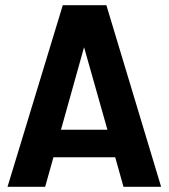

<svg xmlns="http://www.w3.org/2000/svg" viewBox="-20 -720 650 740"><path d="M9 0H154L186 -114H424L456 0H601L390 -700H222ZM215 -220 304 -538 394 -220Z"/></svg>

Font: Vanilla Cream ExtraBold
Style: Regular
Weight: 800
Designer: Jeremy Tribby, Jinavaṁso
Foundry: Tribby Type
Version: Version 1.422;Glyphs 3.1.2 (3151)